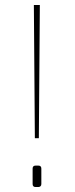

<svg xmlns="http://www.w3.org/2000/svg" viewBox="-20 -751 300 771"><path d="M120 -196 116 -731H140L136 -196ZM123 0Q111 0 111 -12V-74Q111 -86 123 -86H134Q146 -86 146 -74V-12Q146 -6 142.5 -3Q139 0 134 0Z"/></svg>

Font: Exo Thin Thin
Style: Regular
Weight: 250
Version: Version 2.000